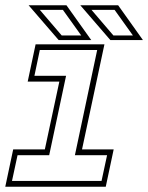

<svg xmlns="http://www.w3.org/2000/svg" viewBox="-28 -708 562 728"><path d="M-8 0 22 -141.5H142L197 -398.5H77L107 -540H368L283 -141.5H403L373 0ZM17.5 -22H357L378 -119.5H256L340.5 -518.5H123L102.5 -420.5H222.5L158.5 -119.5H38.5ZM514 -556H390.5L276.5 -688H420ZM476 -573.5 406.5 -670.5H319L402 -573.5ZM318 -556H194.5L80.5 -688H224ZM280 -573.5 210.5 -670.5H123L206 -573.5Z"/></svg>

Font: Tourney Condensed ExtraLight
Style: Italic
Weight: 200
Width: 3
Italic angle: -12°
Designer: Tyler Finck
Foundry: Etcetera Type Co
Version: Version 1.010; ttfautohint (v1.8.3)